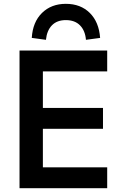

<svg xmlns="http://www.w3.org/2000/svg" viewBox="-20 -983 638 1003"><path d="M82 0V-719H540V-610H204V-419H518V-310H204V-109H540V0ZM220 -775 146 -785Q151 -868 199.5 -915.5Q248 -963 324 -963Q401 -963 449 -915.5Q497 -868 503 -785L429 -775Q425 -823 398 -850.5Q371 -878 324 -878Q278 -878 251.5 -851Q225 -824 220 -775Z"/></svg>

Font: Nunitoga
Style: Bold
Weight: 700
Designer: Vernon Adams
Foundry: Vernon Adams
Version: Version 1.0